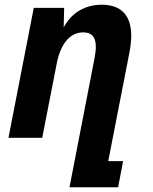

<svg xmlns="http://www.w3.org/2000/svg" viewBox="-20 -580 642 808"><path d="M272.5 208H477.1L498 98.1H435.5L523.9 -355C529.3 -382.8 532.2 -407.2 532.2 -429.7C532.2 -516.6 488.8 -560.1 408.2 -560.1C337.4 -560.1 281.2 -526.4 248 -464.8L250 -546.9H122.1L15.6 0H157.7L218.8 -313C234.9 -395.5 274.4 -443.8 330.1 -443.8C365.2 -443.8 383.3 -424.8 383.3 -383.3C383.3 -369.6 381.3 -353 377.4 -333Z"/></svg>

Font: Hack
Style: Bold Oblique
Weight: 700
Italic angle: -12°
Monospace: yes
Designer: Christopher Simpkins
Foundry: Christopher Simpkins
Version: Version 2.010